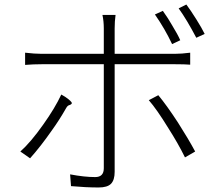

<svg xmlns="http://www.w3.org/2000/svg" viewBox="-20 -810 947 849"><path d="M416 19Q360 19 294 13L290 -39Q353 -27 401 -27Q439 -27 439 -66V-526H165Q127 -526 91 -523V-577Q133 -572 164 -572H439V-684Q439 -716 433 -744H491Q487 -716 487 -684V-572H753Q783 -572 821 -577V-524Q798 -526 754 -526H487V-288V-50Q487 -14 471 2.5Q455 19 416 19ZM113 -110 70 -140Q116 -181 171 -259Q223 -332 251 -392Q268 -383 283 -371Q300 -357 297.5 -352.5Q295 -348 289 -346Q279 -344 273 -333Q243 -280 209 -233Q161 -164 113 -110ZM798 -114Q768 -175 724 -244Q673 -327 638 -367L680 -389Q716 -346 767 -268Q813 -196 843 -140ZM741 -615Q709 -683 665 -746L700 -762Q725 -727 740 -700Q767 -656 777 -632ZM848 -643Q806 -723 770 -773L804 -790Q822 -766 847.5 -725.5Q873 -685 885 -660Z"/></svg>

Font: GenSekiGothic TW L
Style: Regular
Weight: 300
Version: Version 1.501;PS 1;hotconv 16.6.51;makeotf.lib2.5.65220